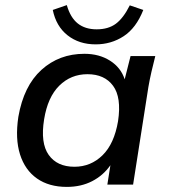

<svg xmlns="http://www.w3.org/2000/svg" viewBox="-20 -724 661 753"><path d="M242 9Q172 9 125 -24Q78 -57 58.5 -118.5Q39 -180 52 -266Q73 -387 142.5 -450Q212 -513 311 -513Q369 -513 411.5 -486Q454 -459 469 -413L492 -504H589Q581 -473 574 -442.5Q567 -412 562 -383L502 0H401L413 -76Q385 -36 341.5 -13.5Q298 9 242 9ZM272 -70Q336 -70 382 -115Q428 -160 443 -249Q457 -342 423.5 -387.5Q390 -433 323 -433Q258 -433 212.5 -388Q167 -343 153 -256Q138 -163 171 -116.5Q204 -70 272 -70ZM355 -550Q290 -550 245 -585.5Q200 -621 187 -685L242 -704Q256 -655 285 -632Q314 -609 359 -609Q405 -609 434.5 -631Q464 -653 489 -703L542 -685Q514 -614 465 -582Q416 -550 355 -550Z"/></svg>

Font: Mulish SemiBold
Style: Italic
Weight: 600
Italic angle: -9°
Designer: Vernon Adams
Foundry: Vernon Adams
Version: Version 3.603; ttfautohint (v1.8.3)